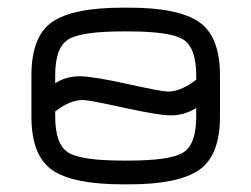

<svg xmlns="http://www.w3.org/2000/svg" viewBox="-20 -481 656 501"><path d="M317 0H300Q170 0 116 -37.5Q62 -75 62 -177V-284Q62 -386 116 -423.5Q170 -461 300 -461H317Q445 -461 499.5 -423.5Q554 -386 554 -284V-177Q554 -75 499.5 -37.5Q445 0 317 0ZM124 -284V-264Q153 -282 188 -282Q221 -282 312 -262Q403 -242 418 -242Q452 -242 492 -273V-283Q492 -357 458 -378Q424 -399 317 -399H300Q192 -399 158 -378Q124 -357 124 -284ZM492 -177V-199Q461 -180 426 -180Q394 -180 303 -200Q212 -220 196 -220Q162 -220 124 -190V-178Q124 -104 158 -83Q192 -62 300 -62H317Q424 -62 458 -83Q492 -104 492 -177Z"/></svg>

Font: Jura Medium
Style: Regular
Weight: 500
Designer: Daniel Johnson, Alexei Vanyashin
Foundry: Daniel Johnson
Version: Version 5.103